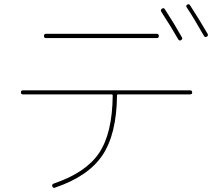

<svg xmlns="http://www.w3.org/2000/svg" viewBox="-20 -862 1040 919"><path d="M833 -673.8Q799.8 -732.4 752 -805.7Q747.1 -814.5 754.9 -820.3Q763.7 -826.2 768.6 -818.4Q811.5 -752.9 850.6 -683.6Q855.5 -674.8 846.7 -669.9Q837.9 -665 833 -673.8ZM956.1 -690.4Q906.2 -778.3 874 -826.2Q868.2 -835 876 -839.8Q884.8 -844.7 889.6 -836.9Q937.5 -762.7 973.6 -700.2Q978.5 -691.4 969.7 -686.5Q960.9 -681.6 956.1 -690.4ZM200.2 -679.7Q190.4 -679.7 190.4 -689.9Q190.4 -700.2 200.2 -700.2H730.5Q740.2 -700.2 740.2 -689.9Q740.2 -679.7 730.5 -679.7ZM89.8 -410.2Q80.1 -410.2 80.1 -419.9Q80.1 -429.7 89.8 -429.7H889.6Q899.4 -429.7 899.9 -419.9Q900.4 -410.2 889.6 -410.2H544.9Q540 -410.2 540 -404.3Q538.1 -219.7 470.2 -118.7Q402.3 -17.6 243.2 36.1Q234.4 40 230.5 30.3Q226.6 21.5 237.3 16.6Q390.6 -35.2 454.1 -129.4Q517.6 -223.6 519.5 -404.3Q519.5 -410.2 514.6 -410.2Z"/></svg>

Font: Rounded-X Mgen+ 1mn thin
Style: Regular
Weight: 100
Designer: [Source Han Sans]
Ryoko NISHIZUKA  (kana & ideographs); Paul D. Hunt (Latin, Greek & Cyrillic); Wenlong ZHANG  (bopomofo
Version: Version 1.059.20150602